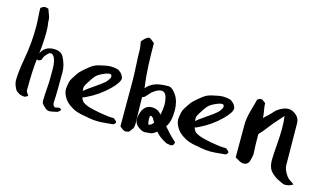

<svg xmlns="http://www.w3.org/2000/svg" viewBox="-86 -966 2264 1316"><g transform="rotate(15 1046.0 -308.5)"><path d="M63.5 -669.9Q66.4 -671.9 74.7 -677.2Q83 -682.6 89.8 -683.6Q96.7 -683.6 99.6 -683.6Q102.5 -683.6 108.4 -681.6Q114.3 -679.7 118.2 -678.7Q121.1 -668 127.4 -653.3Q133.8 -638.7 137.2 -626.5Q140.6 -614.3 140.6 -600.6Q140.6 -587.9 143.6 -571.3Q146.5 -554.7 146.5 -516.6Q146.5 -449.2 136.7 -367.2Q163.1 -421.9 225.6 -421.9Q281.2 -421.9 298.8 -382.8Q324.2 -331.1 324.2 -284.2Q324.2 -256.8 323.7 -213.4Q323.2 -169.9 323.2 -142.6Q323.2 -127 321.8 -104.5Q320.3 -82 320.3 -66.4Q320.3 -46.9 333 -39.1Q335 -35.2 347.2 -38.6Q359.4 -42 362.3 -42Q379.9 -42 379.9 -30.3Q379.9 -26.4 377 -23.4Q374 -20.5 368.7 -17.1Q363.3 -13.7 361.3 -11.7Q353.5 -10.7 342.3 -7.8Q331.1 -4.9 322.3 -3.4Q313.5 -2 303.7 -2Q288.1 -2 273.4 -16.6Q272.5 -17.6 265.6 -23.9Q258.8 -30.3 257.3 -32.2Q255.9 -34.2 252 -39.6Q248 -44.9 247.1 -49.3Q246.1 -53.7 246.1 -59.6Q246.1 -91.8 250 -142.6Q253.9 -193.4 253.9 -226.6V-287.1Q253.9 -315.4 249 -339.8Q240.2 -379.9 218.8 -387.7Q218.8 -387.7 211.9 -387.7Q208 -387.7 204.6 -386.2Q201.2 -384.8 197.8 -381.8Q194.3 -378.9 192.4 -376.5Q190.4 -374 186.5 -369.6Q182.6 -365.2 180.7 -363.3Q175.8 -358.4 172.9 -352.5Q169.9 -346.7 167 -338.9Q164.1 -331.1 162.1 -326.2Q158.2 -325.2 152.8 -322.8Q147.5 -320.3 145 -319.3Q142.6 -318.4 136.7 -320.3Q133.8 -322.3 131.8 -325.2Q121.1 -242.2 121.1 -103.5Q121.1 -95.7 124 -89.8Q127 -84 132.3 -77.1Q137.7 -70.3 139.6 -65.4Q136.7 -64.5 128.4 -59.1Q120.1 -53.7 114.3 -53.7Q107.4 -53.7 96.7 -56.2Q85.9 -58.6 83 -59.6Q79.1 -62.5 71.8 -66.4Q64.5 -70.3 59.6 -74.2Q54.7 -78.1 50.8 -84Q30.3 -120.1 30.3 -147.5Q30.3 -206.1 49.8 -313.5Q69.3 -420.9 69.3 -539.1Q69.3 -564.5 66.4 -604.5Q63.5 -644.5 63.5 -669.9Z M490.2 -215.8Q490.2 -212.9 490.7 -206.5Q491.2 -200.2 491.2 -195.3Q511.7 -212.9 560.1 -245.6Q608.4 -278.3 628.9 -296.9Q643.6 -311.5 652.3 -329.1Q655.3 -334 655.3 -339.8Q655.3 -345.7 651.4 -353.5Q645.5 -356.4 637.7 -356.4Q629.9 -356.4 615.2 -351.6Q569.3 -334 549.8 -315.4Q529.3 -293 501 -246.1Q490.2 -228.5 490.2 -215.8ZM758.8 -32.2Q753.9 -27.3 739.3 -27.3Q739.3 -27.3 719.7 -25.4Q672.9 -20.5 646.5 -20.5Q612.3 -20.5 578.1 -27.3Q571.3 -29.3 560.1 -31.2Q548.8 -33.2 546.9 -33.2Q491.2 -42 461.9 -59.6Q433.6 -75.2 418.9 -89.8Q399.4 -109.4 388.7 -131.8Q377 -155.3 377 -176.8Q377 -190.4 379.9 -205.1Q384.8 -232.4 388.7 -242.2Q392.6 -252 412.1 -281.2Q427.7 -304.7 435.5 -313.5Q443.4 -322.3 469.7 -344.7Q497.1 -368.2 513.2 -377.9Q529.3 -387.7 552.7 -393.6Q607.4 -407.2 634.8 -407.2Q657.2 -407.2 681.6 -401.4Q694.3 -398.4 710.9 -381.8Q717.8 -375 723.1 -363.3Q728.5 -351.6 728.5 -347.7Q728.5 -319.3 677.7 -268.6Q613.3 -204.1 528.3 -163.1Q515.6 -156.2 500 -151.4Q506.8 -133.8 516.6 -122.1Q525.4 -115.2 548.8 -104.5Q563.5 -97.7 602.1 -89.4Q640.6 -81.1 670.4 -76.7Q700.2 -72.3 703.1 -72.3Q718.8 -70.3 745.1 -70.3Q749 -66.4 752.9 -64Q756.8 -61.5 758.8 -59.6Q768.6 -49.8 768.6 -45.9Q768.6 -42 758.8 -32.2Z M848.6 -2.9Q829.1 -2.9 803.7 -28.3V-347.7Q803.7 -390.6 799.8 -457Q795.9 -523.4 795.9 -566.4Q795.9 -577.1 794.4 -586.4Q793 -595.7 791 -606.9Q789.1 -618.2 788.1 -627Q791 -629.9 793 -632.3Q794.9 -634.8 795.9 -635.7Q819.3 -662.1 834 -665H837.9Q842.8 -665 852.5 -658.2Q862.3 -651.4 870.1 -644.5L877.9 -637.7Q877.9 -461.9 891.6 -355.5Q895.5 -332 895.5 -322.3Q916 -348.6 950.2 -363.8Q984.4 -378.9 1050.8 -378.9Q1078.1 -378.9 1106.9 -335.9Q1135.7 -293 1135.7 -226.6Q1135.7 -148.4 1106.4 -109.4Q1156.2 -51.8 1187.5 -25.4L1194.3 -17.6Q1193.4 -15.6 1191.4 -8.8Q1189.5 -2 1187.5 0Q1180.7 7.8 1172.9 7.8H1166Q1162.1 7.8 1153.3 5.4Q1144.5 2.9 1138.7 2.9Q1132.8 -1 1121.1 -6.8Q1079.1 -30.3 1057.6 -58.6Q1030.3 -35.2 1009.8 -35.2H1006.8Q1000 -35.2 989.7 -33.7Q979.5 -32.2 974.6 -32.2Q954.1 -32.2 926.8 -53.2Q899.4 -74.2 899.4 -106.4Q899.4 -116.2 902.3 -130.4Q905.3 -144.5 913.1 -164.1Q920.9 -183.6 938 -196.8Q955.1 -210 979.5 -210Q1021.5 -210 1048.8 -175.8Q1057.6 -222.7 1057.6 -249Q1057.6 -259.8 1056.2 -271.5Q1054.7 -283.2 1050.8 -299.8Q1046.9 -316.4 1037.1 -326.7Q1027.3 -336.9 1012.7 -336.9Q986.3 -336.9 949.2 -306.6Q945.3 -303.7 935.1 -291.5Q924.8 -279.3 915.5 -270Q906.2 -260.7 899.4 -260.7H895.5Q895.5 -241.2 896 -216.3Q896.5 -191.4 897 -168.9Q897.5 -146.5 897.9 -127Q898.4 -107.4 898.4 -95.7L899.4 -83Q899.4 -54.7 896 -44.9Q892.6 -35.2 882.8 -24.4Q880.9 -21.5 875 -13.7L868.2 -6.8Q864.3 -6.8 857.9 -4.9Q851.6 -2.9 848.6 -2.9ZM984.4 -151.4Q979.5 -149.4 979.5 -127.9Q979.5 -104.5 986.3 -88.9Q1003.9 -88.9 1020.5 -112.3Q1005.9 -137.7 1001.5 -143.1Q997.1 -148.4 988.3 -151.4Z M1287.1 -215.8Q1287.1 -212.9 1287.6 -206.5Q1288.1 -200.2 1288.1 -195.3Q1308.6 -212.9 1356.9 -245.6Q1405.3 -278.3 1425.8 -296.9Q1440.4 -311.5 1449.2 -329.1Q1452.1 -334 1452.1 -339.8Q1452.1 -345.7 1448.2 -353.5Q1442.4 -356.4 1434.6 -356.4Q1426.8 -356.4 1412.1 -351.6Q1366.2 -334 1346.7 -315.4Q1326.2 -293 1297.9 -246.1Q1287.1 -228.5 1287.1 -215.8ZM1555.7 -32.2Q1550.8 -27.3 1536.1 -27.3Q1536.1 -27.3 1516.6 -25.4Q1469.7 -20.5 1443.4 -20.5Q1409.2 -20.5 1375 -27.3Q1368.2 -29.3 1356.9 -31.2Q1345.7 -33.2 1343.8 -33.2Q1288.1 -42 1258.8 -59.6Q1230.5 -75.2 1215.8 -89.8Q1196.3 -109.4 1185.5 -131.8Q1173.8 -155.3 1173.8 -176.8Q1173.8 -190.4 1176.8 -205.1Q1181.6 -232.4 1185.5 -242.2Q1189.5 -252 1209 -281.2Q1224.6 -304.7 1232.4 -313.5Q1240.2 -322.3 1266.6 -344.7Q1293.9 -368.2 1310.1 -377.9Q1326.2 -387.7 1349.6 -393.6Q1404.3 -407.2 1431.6 -407.2Q1454.1 -407.2 1478.5 -401.4Q1491.2 -398.4 1507.8 -381.8Q1514.6 -375 1520 -363.3Q1525.4 -351.6 1525.4 -347.7Q1525.4 -319.3 1474.6 -268.6Q1410.2 -204.1 1325.2 -163.1Q1312.5 -156.2 1296.9 -151.4Q1303.7 -133.8 1313.5 -122.1Q1322.3 -115.2 1345.7 -104.5Q1360.4 -97.7 1398.9 -89.4Q1437.5 -81.1 1467.3 -76.7Q1497.1 -72.3 1500 -72.3Q1515.6 -70.3 1542 -70.3Q1545.9 -66.4 1549.8 -64Q1553.7 -61.5 1555.7 -59.6Q1565.4 -49.8 1565.4 -45.9Q1565.4 -42 1555.7 -32.2Z M1724.6 -32.2Q1715.8 0 1683.6 0Q1668 0 1648.4 -11.7Q1628.9 -23.4 1622.1 -26.4V-261.7Q1622.1 -304.7 1639.6 -366.2Q1657.2 -427.7 1661.1 -446.3Q1664.1 -448.2 1668.5 -451.7Q1672.9 -455.1 1676.8 -456.5Q1680.7 -458 1684.6 -458Q1691.4 -458 1697.3 -455.1Q1703.1 -452.1 1709.5 -446.8Q1715.8 -441.4 1720.7 -438.5Q1720.7 -418 1726.6 -386.2Q1732.4 -354.5 1732.4 -335.9Q1759.8 -360.4 1775.4 -376Q1791 -391.6 1793.9 -396Q1796.9 -400.4 1802.2 -405.3Q1807.6 -410.2 1819.3 -418Q1856.4 -441.4 1885.7 -441.4Q1917 -441.4 1944.3 -416Q1967.8 -393.6 1967.8 -362.3Q1967.8 -304.7 1969.2 -213.4Q1970.7 -122.1 1970.7 -63.5Q1970.7 -35.2 1997.1 3.9Q2004.9 14.6 2012.7 21.5Q2020.5 28.3 2033.2 36.1Q2045.9 43.9 2052.7 49.8Q2048.8 51.8 2038.6 57.6Q2028.3 63.5 2020.5 64.5Q2017.6 64.5 2009.3 65.9Q2001 67.4 1997.1 67.4Q1986.3 67.4 1972.7 60.5Q1947.3 47.9 1938 43.5Q1928.7 39.1 1913.6 27.3Q1898.4 15.6 1885.7 0Q1866.2 -26.4 1866.2 -74.2Q1866.2 -106.4 1872.1 -179.2Q1877.9 -252 1877.9 -293.9Q1877.9 -347.7 1872.1 -387.7Q1861.3 -377 1845.2 -357.4Q1829.1 -337.9 1822.3 -331.1Q1809.6 -318.4 1781.2 -280.8Q1752.9 -243.2 1730.5 -221.7Q1730.5 -180.7 1731.4 -149.4Q1732.4 -118.2 1733.4 -101.6Q1734.4 -85 1734.4 -79.1Q1734.4 -67.4 1724.6 -32.2Z"/></g></svg>

Font: Shelly2023
Style: Regular
Weight: 400
Version: Version 0.2